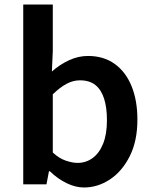

<svg xmlns="http://www.w3.org/2000/svg" viewBox="-20 -817 677 851"><path d="M352 14Q315 14 275.5 -5Q236 -24 201 -58H197L186 0H83V-797H214V-591L210 -500Q245 -531 286 -550Q327 -569 370 -569Q439 -569 488 -534Q537 -499 563 -435.5Q589 -372 589 -287Q589 -192 555 -124.5Q521 -57 467 -21.5Q413 14 352 14ZM324 -95Q361 -95 390.5 -116.5Q420 -138 437 -180Q454 -222 454 -284Q454 -340 441.5 -379.5Q429 -419 403 -440Q377 -461 334 -461Q304 -461 275 -445.5Q246 -430 214 -399V-141Q242 -115 271.5 -105Q301 -95 324 -95Z"/></svg>

Font: Noto Sans HK SemiBold
Style: Regular
Weight: 600
Version: Version 2.004-H2;hotconv 1.0.118;makeotfexe 2.5.65603